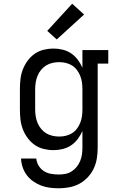

<svg xmlns="http://www.w3.org/2000/svg" viewBox="-20 -799 640 1032"><path d="M296 213Q272 213 248 210Q224 207 201.5 198.5Q179 190 159 176Q139 162 124.5 143Q110 124 102 100.5Q94 77 93 53H175Q177 74 188 92Q199 110 216.5 121Q234 132 255 135.5Q276 139 296 139Q314 139 332 135.5Q350 132 365.5 122Q381 112 392.5 97.5Q404 83 411 66Q418 49 420.5 31Q423 13 423 -5V-95Q413 -72 398 -52Q383 -32 362.5 -18Q342 -4 317 2Q292 8 267 8Q241 8 214.5 1.5Q188 -5 166 -20.5Q144 -36 128 -58Q112 -80 102.5 -105Q93 -130 90 -156.5Q87 -183 87 -210V-320Q87 -347 90 -373.5Q93 -400 102.5 -425Q112 -450 128 -472Q144 -494 166 -509.5Q188 -525 214.5 -531.5Q241 -538 267 -538Q292 -538 317 -532Q342 -526 362.5 -512Q383 -498 398 -478Q413 -458 423 -435V-530H562V-457H505V-5Q505 24 500.5 52.5Q496 81 484 106.5Q472 132 452 153.5Q432 175 407 188.5Q382 202 353.5 207.5Q325 213 296 213ZM299 -65Q317 -65 335 -69.5Q353 -74 368 -83.5Q383 -93 394 -108Q405 -123 411.5 -139.5Q418 -156 420.5 -174Q423 -192 423 -210V-320Q423 -338 420.5 -356Q418 -374 411.5 -390.5Q405 -407 394 -422Q383 -437 368 -446.5Q353 -456 335 -460.5Q317 -465 299 -465Q281 -465 262.5 -461Q244 -457 228.5 -447.5Q213 -438 201 -423.5Q189 -409 182 -392Q175 -375 172 -356.5Q169 -338 169 -320V-210Q169 -192 172 -173.5Q175 -155 182 -138Q189 -121 201 -106.5Q213 -92 228.5 -82.5Q244 -73 262.5 -69Q281 -65 299 -65ZM285 -587 234 -633 368 -779 432 -721Z"/></svg>

Font: Iosevka Curly Slab Extended
Style: Regular
Weight: 400
Width: 7
Monospace: yes
Designer: Belleve Invis
Foundry: Belleve Invis
Version: Version 11.1.0; ttfautohint (v1.8.3)